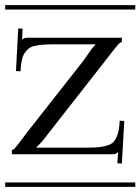

<svg xmlns="http://www.w3.org/2000/svg" viewBox="-29 -728 547 748"><path d="M-8.8 -708H498V-690.9H-8.8ZM-8.8 -17.1H498V0H-8.8ZM445.8 -581.1V-564Q440.4 -564 431.9 -554.9Q423.3 -545.9 403.3 -520Q399.9 -515.1 397.7 -512.5Q395.5 -509.8 391.8 -505.1Q388.2 -500.5 384.8 -496.1L167 -217.8Q127.9 -165.5 113.8 -155.8V-152.8H306.2Q336.9 -152.8 355 -154.5Q373 -156.2 390.1 -161.6Q407.2 -167 415.8 -178Q424.3 -189 429.9 -206.8Q435.5 -224.6 437 -252V-257.8L455.1 -256.8L445.8 -90.8L428.2 -91.8L431.2 -134.8H430.2Q425.3 -129.9 420.2 -128.4Q415 -127 402.8 -127H17.1V-144Q22.9 -144 30.8 -152.8Q38.6 -161.6 60.1 -190.4Q70.3 -203.6 76.2 -211.9L294.9 -490.2Q303.2 -501 312.7 -515.4Q322.3 -529.8 328.9 -538.6Q335.4 -547.4 341.8 -551.8V-555.2H184.1Q157.2 -555.2 141.4 -554.2Q125.5 -553.2 108.9 -549.8Q92.3 -546.4 83.5 -539.6Q74.7 -532.7 66.9 -521Q59.1 -509.3 55.7 -492.2Q52.2 -475.1 50.8 -450.2L33.2 -451.2L42 -617.2L59.1 -616.2L57.1 -573.2Q62 -578.1 66.7 -579.6Q71.3 -581.1 83 -581.1Z"/></svg>

Font: FoglihtenFr01
Style: Regular
Weight: 500
Version: Version 0.68